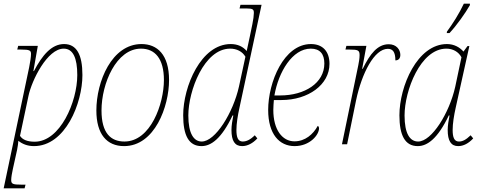

<svg xmlns="http://www.w3.org/2000/svg" viewBox="-36 -786 2605 1046"><path d="M123 -420 -16 240H98L103 220H81C34 220 25 216 25 195C25 179 30 154 34 135L57 31C61 11 63 -5 64 -19C85 -2 113 10 149 10C320 10 413 -224 413 -377C413 -489 381 -546 313 -546C245 -546 194 -485 149 -399H146L170 -536H63L58 -516H79C126 -516 133 -511 133 -492C133 -476 128 -445 123 -420ZM153 -14C113 -14 86 -25 73 -46L119 -263C137 -349 222 -521 311 -521C362 -521 385 -470 385 -377C385 -232 292 -14 153 -14Z M640 10C807 10 885 -206 885 -350C885 -489 820 -546 735 -546C573 -546 489 -342 489 -184C489 -55 546 10 640 10ZM642 -15C568 -15 517 -60 517 -184C517 -332 598 -521 732 -521C808 -521 857 -467 857 -350C857 -221 785 -15 642 -15Z M1062 10C1114 10 1171 -31 1231 -157H1235C1230 -131 1225 -102 1225 -78C1225 -19 1243 10 1283 10C1312 10 1341 -5 1366 -32L1352 -49C1327 -24 1306 -15 1286 -15C1260 -15 1252 -39 1252 -78C1252 -112 1259 -157 1269 -201L1389 -760H1274L1269 -740H1306C1343 -740 1347 -734 1347 -715C1347 -702 1344 -679 1339 -655L1325 -587C1320 -561 1313 -534 1308 -508C1288 -532 1259 -546 1221 -546C1059 -546 962 -315 962 -158C962 -49 992 10 1062 10ZM1063 -15C1020 -15 990 -58 990 -157C990 -291 1076 -521 1218 -521C1253 -521 1284 -506 1301 -477L1266 -315C1234 -171 1137 -15 1063 -15Z M1569 10C1652 10 1702 -51 1702 -87C1702 -93 1699 -99 1695 -100C1670 -54 1626 -16 1568 -16C1502 -16 1453 -79 1453 -187C1453 -203 1455 -230 1456 -241H1497C1644 -241 1759 -325 1759 -438C1759 -506 1722 -546 1658 -546C1510 -546 1425 -338 1425 -187C1425 -55 1486 10 1569 10ZM1490 -266H1459C1481 -394 1557 -521 1657 -521C1707 -521 1731 -492 1731 -440C1731 -334 1625 -266 1490 -266Z M1916 -431 1827 0H1855L1904 -240C1935 -387 2003 -520 2077 -520C2103 -520 2118 -504 2118 -457C2136 -457 2145 -469 2145 -487C2145 -515 2124 -545 2082 -545C2021 -545 1980 -493 1940 -411H1937L1960 -536H1851L1846 -516H1868C1915 -516 1923 -512 1923 -485C1923 -468 1919 -446 1916 -431Z M2398 -606H2413C2453 -649 2499 -714 2524 -758V-766H2491C2465 -711 2430 -656 2399 -614ZM2240 10C2292 10 2349 -31 2409 -157H2413C2408 -131 2403 -102 2403 -78C2403 -19 2421 10 2460 10C2489 10 2517 -5 2542 -32L2528 -49C2502 -24 2484 -15 2464 -15C2438 -15 2430 -39 2430 -78C2430 -112 2437 -157 2447 -201L2521 -535H2511L2489 -505C2469 -528 2438 -546 2399 -546C2237 -546 2140 -315 2140 -158C2140 -49 2170 10 2240 10ZM2242 -15C2197 -15 2168 -58 2168 -157C2168 -291 2254 -521 2396 -521C2431 -521 2462 -504 2478 -474L2444 -313C2412 -170 2316 -15 2242 -15Z"/></svg>

Font: Noto Serif SemiCondensed Thin
Style: Italic
Weight: 100
Width: 4
Italic angle: -12°
Designer: Monotype Design Team
Foundry: Monotype Imaging Inc.
Version: Version 2.013